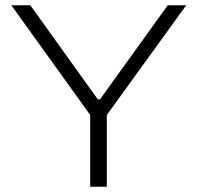

<svg xmlns="http://www.w3.org/2000/svg" viewBox="-20 -708 749 728"><path d="M322 0V-272L23 -688H95L351 -331H359L616 -688H686L385 -272V0Z"/></svg>

Font: Saira Expanded Light
Style: Regular
Weight: 300
Width: 7
Designer: Hector Gatti with collaboration of the Omnibus-Type team
Foundry: Omnibus-Type
Version: Version 1.101